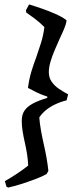

<svg xmlns="http://www.w3.org/2000/svg" viewBox="-20 -701 367 865"><path d="M111 -681Q138 -673 168 -662.5Q198 -652 227 -639.5Q256 -627 277 -612L280 -608Q278 -593 269.5 -572.5Q261 -552 249 -527Q239 -504 227 -476.5Q215 -449 207.5 -423Q200 -397 200 -376Q200 -351 213 -332.5Q226 -314 246 -300.5Q266 -287 287 -276L280 -249Q252 -242 228 -230.5Q204 -219 186.5 -204.5Q169 -190 157 -172Q159 -145 164.5 -114Q170 -83 177 -52Q184 -22 189.5 9Q195 40 198 69L190 83Q169 95 138 106.5Q107 118 75.5 128Q44 138 17 144L9 140L2 115Q27 101 55 82.5Q83 64 107 45Q106 20 102 -6Q98 -32 92 -58Q86 -84 82 -109Q78 -134 78 -156Q78 -185 90.5 -203Q103 -221 128 -234.5Q153 -248 193 -260V-266Q177 -271 162.5 -277Q148 -283 135 -290Q122 -297 106 -305Q111 -344 121 -377.5Q131 -411 143 -442Q154 -474 164.5 -507Q175 -540 180 -579Q159 -600 138.5 -615.5Q118 -631 98 -645L97 -655Z"/></svg>

Font: Labrada Medium
Style: Italic
Weight: 500
Italic angle: -7°
Designer: Mercedes Jáuregui
Foundry: Omnibus-Type Team
Version: Version 1.000